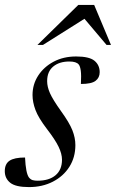

<svg xmlns="http://www.w3.org/2000/svg" viewBox="-34 -752 472 782"><path d="M68 -110.5Q71 -46 84 -29Q91 -20.5 99.5 -18.2Q108 -16 119 -16Q166 -16 192.2 -38.2Q218.5 -60.5 218.5 -101.5Q218.5 -125.5 204.5 -154.5Q190.5 -183.5 156.5 -227.5Q122.5 -272 110.5 -304Q98.5 -336 98.5 -365Q98.5 -408.5 121.5 -444Q144.5 -479.5 184.5 -500.8Q224.5 -522 276 -522Q329.5 -522 350.8 -504.5Q372 -487 372 -458Q372 -435.5 355.2 -422.8Q338.5 -410 295.5 -410Q297.5 -445.5 295 -464Q292.5 -482.5 286.5 -489.5Q276.5 -501.5 248.5 -501.5Q207.5 -501.5 182.8 -481Q158 -460.5 158 -421.5Q158 -398.5 169.5 -372.5Q181 -346.5 214.5 -299.5Q248.5 -252.5 260.8 -221.5Q273 -190.5 273 -161Q273 -111 248.5 -72.5Q224 -34 181.2 -12Q138.5 10 84 10Q29.5 10 7.5 -7.8Q-14.5 -25.5 -14.5 -55Q-14.5 -84.5 5 -97.5Q24.5 -110.5 68 -110.5ZM118.5 -569 285 -732H349.5L418 -569H400L310 -675.5L141 -569Z"/></svg>

Font: Newsreader 72pt
Style: Italic
Weight: 400
Italic angle: -17°
Designer: Hugues Gentile
Foundry: Production Type
Version: Version 1.003; ttfautohint (v1.8.3)